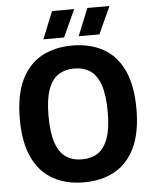

<svg xmlns="http://www.w3.org/2000/svg" viewBox="-62 -1000 846 1061"><g transform="rotate(-5 361.0 -470.0)"><path d="M361 9.5Q264 9.5 191.2 -30.2Q118.5 -70 78 -153.8Q37.5 -237.5 37.5 -370Q37.5 -502.5 78 -586.2Q118.5 -670 191.2 -709.8Q264 -749.5 361 -749.5Q458.5 -749.5 531.2 -709.8Q604 -670 644.2 -586Q684.5 -502 684.5 -370Q684.5 -238 644 -154Q603.5 -70 530.8 -30.2Q458 9.5 361 9.5ZM361 -118Q412.5 -118 449 -142Q485.5 -166 505.2 -220.5Q525 -275 525 -366.5Q525 -461.5 505.2 -517.5Q485.5 -573.5 448.8 -597.8Q412 -622 361 -622Q310 -622 273.2 -598Q236.5 -574 216.8 -519.5Q197 -465 197 -373.5Q197 -278.5 216.8 -222.5Q236.5 -166.5 273.2 -142.2Q310 -118 361 -118ZM401.5 -797.5 463 -949H585.5L516.5 -797.5ZM205.5 -797.5 267 -949H389.5L320.5 -797.5Z"/></g></svg>

Font: Encode Sans SemiCondensed SemiCondensed
Style: Bold
Weight: 700
Width: 4
Designer: Multiple Designers
Foundry: Impallari Type
Version: Version 3.000; ttfautohint (v1.8.3) -l 8 -r 50 -G 200 -x 14 